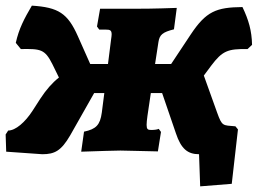

<svg xmlns="http://www.w3.org/2000/svg" viewBox="-22 -534 915 681"><path d="M838 -509C745 -508 709 -494 654 -411L585 -307H528L540 -385C544 -411 555 -420 595 -430L605 -506C522 -503 479 -503 461 -503H333L322 -440L330 -429H353C368 -429 374 -427 374 -412C374 -407 373 -402 372 -394L361 -307H298L254 -406C218 -487 185 -508 91 -514C64 -468 45 -432 34 -382L52 -360C122 -361 137 -360 164 -306L187 -259C163 -240 142 -216 121 -184L94 -142C67 -100 33 -71 7 -71L-2 -57L0 4L128 13C172 13 195 1 227 -54L312 -204H348L339 -134C333 -91 319 -76 276 -67L266 4C333 2 380 0 405 0C421 0 482 2 538 3L549 -66L541 -77C537 -75 528 -73 514 -73C502 -73 498 -76 498 -91C498 -98 499 -109 501 -123L513 -204H553L602 -61C620 -7 643 13 684 13L688 127L800 118L822 -75L813 -86C768 -90 766 -85 748 -135L701 -266L727 -301C767 -354 786 -361 856 -360L872 -375C871 -425 860 -463 838 -509Z"/></svg>

Font: Alegreya SC Black
Style: Italic
Weight: 900
Italic angle: -7°
Designer: Juan Pablo del Peral
Foundry: Huerta Tipografica
Version: Version 2.007;PS 002.007;hotconv 1.0.88;makeotf.lib2.5.64775